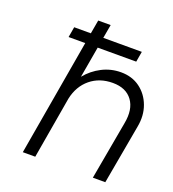

<svg xmlns="http://www.w3.org/2000/svg" viewBox="-129 -799 811 899"><g transform="rotate(20 277.0 -350.0)"><path d="M487 -290Q501 -363 469.5 -406Q438 -449 372 -449Q306 -449 260.5 -411.5Q215 -374 201 -309L148 0H86L186 -580H103L112 -632H195L207 -700H269L257 -632H449L440 -580H248L221 -425Q253 -464 297 -486.5Q341 -509 391 -509Q446 -509 485.5 -480Q525 -451 543 -402.5Q561 -354 550 -296L497 0H435Z"/></g></svg>

Font: Overused Grotesk Book
Style: Italic
Weight: 350
Italic angle: -10°
Version: Version 0.003